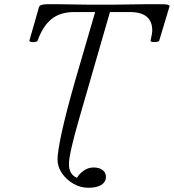

<svg xmlns="http://www.w3.org/2000/svg" viewBox="-20 -686 822 908"><path d="M398 202Q360 202 326.5 182.5Q293 163 272.5 132.5Q252 102 252 69Q252 31 273 -64.5Q294 -160 337 -310L430 -629H331Q263 -629 222 -594.5Q181 -560 158 -494Q156 -489 146.5 -487.5Q137 -486 128 -487.5Q119 -489 119 -494L164 -651Q167 -666 202 -666Q232 -666 262 -666Q292 -666 328 -665Q358 -664 395.5 -664Q433 -664 459 -664Q487 -664 521 -664Q555 -664 591 -665Q626 -666 663.5 -666Q701 -666 744 -666Q782 -666 782 -657L733 -494Q732 -490 722 -488Q712 -486 702 -487.5Q692 -489 692 -494Q700 -528 700 -542Q700 -629 594 -629H500L355 -127Q306 42 306 90Q306 139 344 155Q353 138 374.5 122Q396 106 423 106Q449 106 465 118Q481 130 481 151Q481 174 460 188Q439 202 398 202Z"/></svg>

Font: Junicode SmExp
Style: Italic
Weight: 400
Width: 6
Italic angle: -11°
Designer: Peter S. Baker
Version: Version 2.205; ttfautohint (v1.8.4)